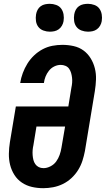

<svg xmlns="http://www.w3.org/2000/svg" viewBox="-20 -978 554 1006"><path d="M207 8Q176 8 147.5 1.5Q119 -5 95 -21Q71 -37 55.5 -61.5Q40 -86 33 -114Q26 -142 26.5 -172.5Q27 -203 32 -234L63 -420H338L354 -518Q357 -532 358 -545Q359 -558 357.5 -571Q356 -584 352.5 -596Q349 -608 342 -618Q335 -628 323 -633Q311 -638 298 -638Q281 -638 264.5 -630Q248 -622 236.5 -607.5Q225 -593 218.5 -576.5Q212 -560 210 -543H86V-544Q90 -570 99.5 -595.5Q109 -621 123.5 -644.5Q138 -668 158.5 -687.5Q179 -707 203.5 -720Q228 -733 254.5 -738Q281 -743 307 -743Q337 -743 366 -736.5Q395 -730 417.5 -713.5Q440 -697 455 -672.5Q470 -648 477 -620Q484 -592 483 -562Q482 -532 477 -501L425 -187Q420 -161 412 -136Q404 -111 389.5 -87.5Q375 -64 354.5 -45Q334 -26 309.5 -14Q285 -2 258.5 3Q232 8 207 8ZM208 -97Q226 -97 244.5 -106.5Q263 -116 274.5 -132Q286 -148 292.5 -166.5Q299 -185 302 -204L321 -315H171L155 -217Q152 -204 151 -191Q150 -178 151 -165Q152 -152 155 -140Q158 -128 165 -118Q172 -108 183 -102.5Q194 -97 208 -97ZM441 -812Q424 -812 407.5 -818Q391 -824 381 -837Q371 -850 368.5 -867.5Q366 -885 369 -903Q371 -915 377 -926.5Q383 -938 393.5 -945.5Q404 -953 416.5 -955.5Q429 -958 441 -958Q458 -958 474.5 -952Q491 -946 500.5 -933Q510 -920 513 -902.5Q516 -885 513 -867Q511 -855 504.5 -843.5Q498 -832 487.5 -824.5Q477 -817 465 -814.5Q453 -812 441 -812ZM241 -812Q224 -812 207.5 -818Q191 -824 181 -837Q171 -850 168.5 -867.5Q166 -885 169 -903Q171 -915 177 -926.5Q183 -938 193.5 -945.5Q204 -953 216.5 -955.5Q229 -958 241 -958Q258 -958 274.5 -952Q291 -946 300.5 -933Q310 -920 313 -902.5Q316 -885 313 -867Q311 -855 304.5 -843.5Q298 -832 287.5 -824.5Q277 -817 265 -814.5Q253 -812 241 -812Z"/></svg>

Font: Iosevka Extrabold
Style: Italic
Weight: 800
Italic angle: -9°
Monospace: yes
Designer: Belleve Invis
Foundry: Belleve Invis
Version: Version 32.5.0; ttfautohint (v1.8.4)